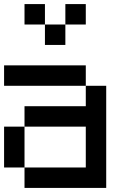

<svg xmlns="http://www.w3.org/2000/svg" viewBox="-20 -920 640 940"><path d="M0 -100V-300H100V-100ZM0 -500V-600H400V-500ZM200 -700V-800H300V-700ZM200 -900V-800H100V-900ZM400 -100V-300H100V-400H400V-500H500V0H100V-100ZM400 -900V-800H300V-900Z"/></svg>

Font: Galmuri9 Regular
Style: Regular
Weight: 400
Designer: Lee Minseo (quiple)
Version: Version 2.399;hotconv 1.1.1;makeotfexe 2.6.0 DEVELOPMENT